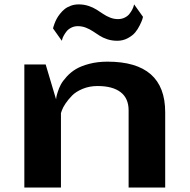

<svg xmlns="http://www.w3.org/2000/svg" viewBox="-20 -846 855 866"><path d="M512.2 -759.8Q528.8 -759.8 542.5 -766.6Q556.2 -773.4 563.7 -783.2Q571.3 -793 576.4 -802.7Q581.5 -812.5 583 -819.3L585 -826.2L625 -770Q624 -765.6 621.8 -758.3Q619.6 -751 610.6 -732.4Q601.6 -713.9 589.8 -699.7Q578.1 -685.5 556.4 -673.8Q534.7 -662.1 508.8 -662.1Q484.9 -662.1 464.1 -668.9Q443.4 -675.8 428.5 -685.5Q413.6 -695.3 399.2 -704.8Q384.8 -714.4 367.4 -721.2Q350.1 -728 331.1 -728Q314.9 -728 301.5 -721.2Q288.1 -714.4 280.5 -704.8Q272.9 -695.3 267.6 -685.5Q262.2 -675.8 260.7 -668.9L258.8 -662.1L219.2 -717.8Q219.7 -720.2 220.7 -724.1Q221.7 -728 225.8 -739.3Q230 -750.5 235.4 -760.7Q240.7 -771 250.5 -783.4Q260.3 -795.9 271.5 -804.9Q282.7 -814 299.3 -820.1Q315.9 -826.2 335 -826.2Q358.4 -826.2 379.2 -819.3Q399.9 -812.5 415.3 -802.7Q430.7 -793 445.1 -783.2Q459.5 -773.4 476.8 -766.6Q494.1 -759.8 512.2 -759.8ZM560.1 0V-348.1Q560.1 -402.8 523.9 -430.4Q487.8 -458 419.9 -458Q383.3 -458 352.8 -445.3Q322.3 -432.6 304.9 -414.8Q287.6 -397 275.6 -379.2Q263.7 -361.3 259.3 -348.6L254.9 -335.9V0H89.8V-555.2H186L232.9 -397.9Q233.4 -401.4 234.1 -407.5Q234.9 -413.6 240.5 -431.4Q246.1 -449.2 254.6 -465.1Q263.2 -481 281.2 -500.7Q299.3 -520.5 322.5 -534.4Q345.7 -548.3 382.8 -558.1Q419.9 -567.9 464.8 -567.9Q725.1 -567.9 725.1 -339.8V0Z"/></svg>

Font: Sporting Grotesque
Style: Bold
Weight: 700
Designer: Lucas LE BIHAN
Foundry: Lucas LE BIHAN
Version: Version 2.002;PS 2.2;hotconv 1.0.88;makeotf.lib2.5.647800